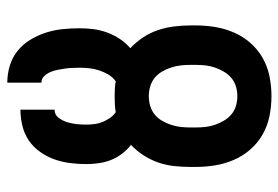

<svg xmlns="http://www.w3.org/2000/svg" viewBox="-142 -634 783 540"><g transform="rotate(-90 250.0 -363.5)"><path d="M250 8Q222 8 194.5 2.5Q167 -3 143 -16.5Q119 -30 100.5 -51Q82 -72 71 -97.5Q60 -123 55.5 -150Q51 -177 51 -205V-220Q51 -243 53.5 -266Q56 -289 63.5 -310.5Q71 -332 83.5 -351.5Q96 -371 113 -387Q99 -398 88 -412.5Q77 -427 70.5 -443.5Q64 -460 61.5 -478Q59 -496 59 -514Q59 -536 62 -559Q65 -582 72.5 -603Q80 -624 93.5 -643Q107 -662 125.5 -674.5Q144 -687 166.5 -692.5Q189 -698 212 -698V-602Q198 -602 189.5 -591Q181 -580 177 -567Q173 -554 171.5 -540.5Q170 -527 170 -514Q170 -502 171.5 -490Q173 -478 177.5 -467Q182 -456 188.5 -446.5Q195 -437 205 -430Q216 -432 227.5 -432.5Q239 -433 250 -433Q261 -433 271.5 -432.5Q282 -432 292 -430Q304 -439 311 -451Q318 -463 322.5 -476.5Q327 -490 328.5 -504Q330 -518 330 -532Q330 -542 329.5 -552.5Q329 -563 327.5 -573.5Q326 -584 324 -594Q322 -604 318 -613.5Q314 -623 306.5 -631Q299 -639 288 -639V-735Q312 -735 335.5 -728Q359 -721 377.5 -706Q396 -691 408.5 -670.5Q421 -650 428.5 -627Q436 -604 438.5 -580Q441 -556 441 -532Q441 -512 438.5 -492.5Q436 -473 429 -454Q422 -435 411 -418.5Q400 -402 385 -389Q402 -373 415 -353.5Q428 -334 435.5 -312Q443 -290 446 -266.5Q449 -243 449 -220V-205Q449 -177 444.5 -150Q440 -123 429 -97.5Q418 -72 399.5 -51Q381 -30 357 -16.5Q333 -3 305.5 2.5Q278 8 250 8ZM250 -88Q264 -88 277.5 -92Q291 -96 301.5 -105Q312 -114 319 -126Q326 -138 330.5 -151Q335 -164 336.5 -177.5Q338 -191 338 -205V-220Q338 -234 336.5 -247.5Q335 -261 330.5 -274.5Q326 -288 319 -300Q312 -312 301.5 -320.5Q291 -329 277.5 -333Q264 -337 250 -337Q236 -337 222.5 -333Q209 -329 198.5 -320.5Q188 -312 181 -300Q174 -288 169.5 -274.5Q165 -261 163.5 -247.5Q162 -234 162 -220V-205Q162 -191 163.5 -177.5Q165 -164 169.5 -151Q174 -138 181 -126Q188 -114 198.5 -105Q209 -96 222.5 -92Q236 -88 250 -88Z"/></g></svg>

Font: Iosevka Fixed
Style: Bold
Weight: 700
Monospace: yes
Designer: Belleve Invis
Foundry: Belleve Invis
Version: Version 32.3.0